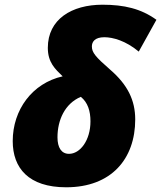

<svg xmlns="http://www.w3.org/2000/svg" viewBox="-20 -785 684 815"><path d="M261 10C453 10 554 -111 554 -278C554 -359 522 -425 448 -489C385 -544 370 -562 370 -588C370 -607 382 -627 423 -627C459 -627 514 -612 569 -566L644 -701C579 -748 507 -765 415 -765C284 -765 183 -703 183 -582C183 -520 214 -492 246 -461C117 -432 34 -319 34 -186C34 -72 101 10 261 10ZM273 -132C241 -132 224 -158 224 -202C224 -275 255 -345 323 -374C353 -350 364 -313 364 -270C364 -189 320 -132 273 -132Z"/></svg>

Font: Noto Sans Black
Style: Italic
Weight: 900
Italic angle: -12°
Designer: Monotype Design Team
Foundry: Monotype Imaging Inc.
Version: Version 2.013